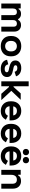

<svg xmlns="http://www.w3.org/2000/svg" viewBox="2054 -2804 764 4911"><g transform="rotate(90 2435.5 -348.0)"><path d="M196 0H70V-496H194V-442H212Q244 -504 334 -504Q429 -504 468 -430H486Q526 -504 622 -504Q694 -504 741 -458.5Q788 -413 788 -326V0H662V-317Q662 -399 582 -399Q539 -399 515.5 -371.5Q492 -344 492 -293V0H366V-317Q366 -399 286 -399Q243 -399 219.5 -371.5Q196 -344 196 -293Z M900 -240V-256Q900 -372 971 -441Q1042 -510 1160 -510Q1278 -510 1349 -441Q1420 -372 1420 -256V-240Q1420 -124 1349 -55Q1278 14 1160 14Q1042 14 971 -55Q900 -124 900 -240ZM1294 -243V-253Q1294 -321 1257.5 -359.5Q1221 -398 1160 -398Q1101 -398 1063.5 -359.5Q1026 -321 1026 -253V-243Q1026 -175 1063.5 -136.5Q1101 -98 1160 -98Q1219 -98 1256.5 -136.5Q1294 -175 1294 -243Z M1742 14Q1644 14 1582.5 -28.5Q1521 -71 1508 -148L1624 -178Q1643 -86 1742 -86Q1785 -86 1806.5 -101Q1828 -116 1828 -140Q1828 -163 1808.5 -175.5Q1789 -188 1744 -196L1716 -201Q1663 -212 1621 -229Q1526 -267 1526 -357Q1526 -430 1579 -470Q1632 -510 1722 -510Q1804 -510 1859 -473.5Q1914 -437 1932 -376L1815 -340Q1800 -410 1722 -410Q1648 -410 1648 -363Q1648 -323 1722 -310L1750 -305Q1812 -293 1852 -279Q1950 -243 1950 -149Q1950 -72 1894 -29Q1838 14 1742 14Z M2186 0H2060V-700H2186V-313H2204L2368 -496H2532L2303 -256L2540 0H2378L2204 -197H2186Z M2820 14Q2707 14 2638.5 -55.5Q2570 -125 2570 -242V-254Q2570 -371 2637.5 -440.5Q2705 -510 2818 -510Q2927 -510 2993 -439.5Q3059 -369 3059 -254V-211H2698Q2700 -160 2736 -128Q2772 -96 2824 -96Q2906 -96 2940 -170L3043 -116Q3030 -92 3003 -60Q2938 14 2820 14ZM2699 -305H2931Q2927 -348 2896 -374Q2865 -400 2817 -400Q2767 -400 2736.5 -374.5Q2706 -349 2699 -305Z M3397 14Q3284 14 3215.5 -55.5Q3147 -125 3147 -242V-254Q3147 -371 3214.5 -440.5Q3282 -510 3395 -510Q3504 -510 3570 -439.5Q3636 -369 3636 -254V-211H3275Q3277 -160 3313 -128Q3349 -96 3401 -96Q3483 -96 3517 -170L3620 -116Q3607 -92 3580 -60Q3515 14 3397 14ZM3276 -305H3508Q3504 -348 3473 -374Q3442 -400 3394 -400Q3344 -400 3313.5 -374.5Q3283 -349 3276 -305Z M3974 14Q3861 14 3792.5 -55.5Q3724 -125 3724 -242V-254Q3724 -371 3791.5 -440.5Q3859 -510 3972 -510Q4081 -510 4147 -439.5Q4213 -369 4213 -254V-211H3852Q3854 -160 3890 -128Q3926 -96 3978 -96Q4060 -96 4094 -170L4197 -116Q4184 -92 4157 -60Q4092 14 3974 14ZM3853 -305H4085Q4081 -348 4050 -374Q4019 -400 3971 -400Q3921 -400 3890.5 -374.5Q3860 -349 3853 -305ZM4075 -550Q4040 -550 4017 -572Q3994 -594 3994 -630Q3994 -666 4017 -688Q4040 -710 4075 -710Q4111 -710 4133.5 -688Q4156 -666 4156 -630Q4156 -594 4133.5 -572Q4111 -550 4075 -550ZM3869 -550Q3834 -550 3811 -572Q3788 -594 3788 -630Q3788 -666 3811 -688Q3834 -710 3869 -710Q3905 -710 3927.5 -688Q3950 -666 3950 -630Q3950 -594 3927.5 -572Q3905 -550 3869 -550Z M4451 0H4325V-496H4449V-431H4467Q4500 -504 4612 -504Q4698 -504 4751.5 -447.5Q4805 -391 4805 -296V0H4679V-286Q4679 -398 4573 -398Q4515 -398 4483 -359.5Q4451 -321 4451 -252Z"/></g></svg>

Font: Rootstock Sans Headline
Style: Bold
Weight: 700
Designer: Florian Karsten
Foundry: Florian Karsten
Version: Version 2.000;FEAKit 1.0